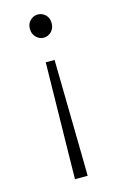

<svg xmlns="http://www.w3.org/2000/svg" viewBox="-108 -540 481 776"><g transform="rotate(-15 132.5 -152.0)"><path d="M106 189 107 114 114 -298H151L158 114L159 189ZM132 -396Q115 -396 101 -409.5Q87 -423 87 -445Q87 -467 101 -480Q115 -493 132 -493Q151 -493 164.5 -480Q178 -467 178 -445Q178 -423 164.5 -409.5Q151 -396 132 -396Z"/></g></svg>

Font: Assistant ExtraLight Light
Style: Regular
Weight: 300
Version: Version 3.000